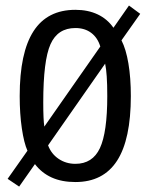

<svg xmlns="http://www.w3.org/2000/svg" viewBox="-20 -652 540 700"><path d="M155.3 -122.1Q167 -90.8 193.8 -72.8Q220.7 -54.7 254.9 -54.7Q317.4 -54.7 344.2 -111.8Q371.1 -168.9 371.1 -301.8Q371.1 -345.7 369.1 -373.5Q367.2 -401.4 363.3 -419.9ZM141.6 -190.4 345.7 -482.4Q335.9 -514.6 312.5 -532.2Q289.1 -549.8 254.9 -549.8Q190.4 -549.8 164.1 -490.7Q137.7 -431.6 137.7 -278.3Q137.7 -245.1 138.7 -224.6Q139.6 -204.1 141.6 -190.4ZM422.9 -504.9Q439.5 -472.7 448.2 -420.4Q457 -368.2 457 -301.8Q457 -143.6 406.7 -65.9Q356.4 11.7 254.9 11.7Q205.1 11.7 168.5 -4.9Q131.8 -21.5 107.4 -53.7L49.8 28.3L7.8 0L80.1 -102.5Q67.4 -130.9 59.6 -184.1Q51.8 -237.3 51.8 -301.8Q51.8 -460 102.1 -538.1Q152.3 -616.2 254.9 -616.2Q300.8 -616.2 335.9 -599.6Q371.1 -583 393.6 -550.8L450.2 -631.8L491.2 -601.6Z"/></svg>

Font: BabelStone Pseudographica
Style: Regular
Weight: 400
Designer: Andrew West
Foundry: BabelStone
Version: Version 16.0.0